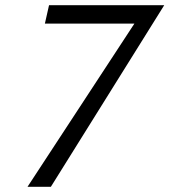

<svg xmlns="http://www.w3.org/2000/svg" viewBox="-20 -720 653 740"><path d="M86 0 498 -629H153L169 -700H613L176 0Z"/></svg>

Font: Isabella Sans
Style: Italic
Weight: 400
Italic angle: -12°
Designer: Christian Thalmann (Catharsis Fonts), Cristiano Sobral
Foundry: The Isabella Sans Project Authors
Version: Version 2.026; ttfautohint (v1.8.4.7-5d5b-dirty)